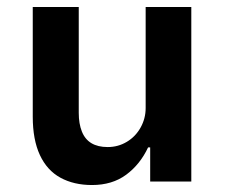

<svg xmlns="http://www.w3.org/2000/svg" viewBox="-20 -521 645 551"><path d="M244 10Q192 10 153.5 -11Q115 -32 94.5 -76Q74 -120 74 -186V-501H206V-197Q206 -166 215 -143.5Q224 -121 242.5 -110Q261 -99 289 -99Q319 -99 344 -114Q369 -129 383.5 -155Q398 -181 398 -211V-501H529V0H411V-98H405Q382 -49 342 -19.5Q302 10 244 10Z"/></svg>

Font: Nunito Sans 7pt SemiCondensed
Style: Bold
Weight: 700
Width: 4
Designer: Vernon Adams
Foundry: Vernon Adams
Version: Version 3.101;gftools[0.9.27]